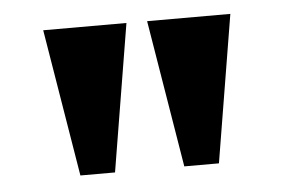

<svg xmlns="http://www.w3.org/2000/svg" viewBox="-33 -756 552 370"><g transform="rotate(-5 243.0 -571.5)"><path d="M310 -429 263 -714H424L377 -429ZM109 -429 62 -714H223L176 -429Z"/></g></svg>

Font: Noto Serif Bengali ExtraCondensed Black
Style: Regular
Weight: 900
Width: 2
Designer: Juan Bruce, Universal Thirst, Indian Type Foundry and the Monotype Design Team.
Foundry: Monotype Imaging Inc.
Version: Version 2.003; ttfautohint (v1.8.4.7-5d5b)